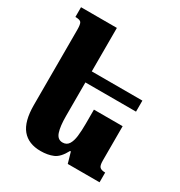

<svg xmlns="http://www.w3.org/2000/svg" viewBox="-180 -886 962 1025"><g transform="rotate(30 300.5 -373.5)"><path d="M532 -321V-109Q532 -78 542 -69Q552 -60 575 -60V0H379L360 -66H355Q328 -15 295 -1Q262 13 218 13Q143 13 104 -34Q65 -81 65 -182V-646Q65 -679 58 -689.5Q51 -700 22 -700V-760H243V-492H555V-424H243V-217Q243 -154 254.5 -119.5Q266 -85 297 -85Q322 -85 334.5 -104.5Q347 -124 351 -157.5Q355 -191 355 -233V-321Z"/></g></svg>

Font: Noto Serif Armenian SemiCondensed Black
Style: Regular
Weight: 900
Width: 4
Designer: Monotype Design Team
Foundry: Monotype Imaging Inc.
Version: Version 2.008; ttfautohint (v1.8.4.7-5d5b)